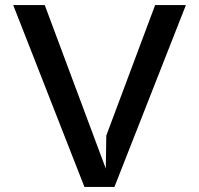

<svg xmlns="http://www.w3.org/2000/svg" viewBox="-20 -735 782 755"><path d="M312 0H430L711 -715H590L398 -202L396 -72L156 -715H32Z"/></svg>

Font: LaHaus Display SemiBold
Style: Regular
Weight: 600
Designer: We are Make, BastardaType, Dalton Maag Ltd
Foundry: BastardaType, Dalton Maag Ltd
Version: Version 3.100;Glyphs 3.3 (3331)